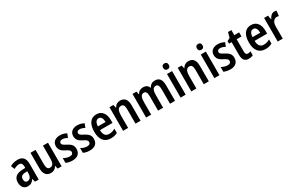

<svg xmlns="http://www.w3.org/2000/svg" viewBox="199 -2285 5825 3827"><g transform="rotate(-30 3111.5 -371.5)"><path d="M255 -553C188 -553 129 -536 80 -508L114 -423C158 -447 198 -461 235 -461C284 -461 309 -430 309 -361V-335L236 -332C104 -327 34 -268 34 -157C34 -62 81 10 172 10C241 10 281 -17 317 -74H320L340 0H425V-363C425 -488 368 -553 255 -553ZM260 -255 309 -258V-208C309 -128 270 -82 215 -82C176 -82 152 -107 152 -161C152 -220 184 -252 260 -255Z M952 -543H836V-267C836 -152 814 -91 736 -91C687 -91 666 -132 666 -217V-543H549V-189C549 -61 601 10 706 10C764 10 812 -17 840 -70H846L861 0H952Z M1384 -155C1384 -240 1336 -281 1260 -321C1184 -360 1164 -374 1164 -409C1164 -441 1188 -461 1231 -461C1269 -461 1308 -446 1344 -425L1379 -513C1332 -539 1284 -553 1229 -553C1121 -553 1052 -497 1052 -403C1052 -320 1098 -276 1175 -238C1251 -201 1270 -181 1270 -148C1270 -109 1245 -88 1195 -88C1146 -88 1092 -106 1053 -131V-21C1094 -1 1143 10 1202 10C1318 10 1384 -49 1384 -155Z M1784 -155C1784 -240 1736 -281 1660 -321C1584 -360 1564 -374 1564 -409C1564 -441 1588 -461 1631 -461C1669 -461 1708 -446 1744 -425L1779 -513C1732 -539 1684 -553 1629 -553C1521 -553 1452 -497 1452 -403C1452 -320 1498 -276 1575 -238C1651 -201 1670 -181 1670 -148C1670 -109 1645 -88 1595 -88C1546 -88 1492 -106 1453 -131V-21C1494 -1 1543 10 1602 10C1718 10 1784 -49 1784 -155Z M2066 -552C1934 -552 1859 -452 1859 -268C1859 -96 1934 10 2084 10C2145 10 2193 -1 2238 -27V-123C2190 -96 2148 -84 2097 -84C2017 -84 1977 -137 1975 -242H2263V-308C2263 -456 2193 -552 2066 -552ZM2068 -462C2125 -462 2153 -406 2153 -327H1976C1981 -419 2014 -462 2068 -462Z M2614 -553C2554 -553 2506 -524 2479 -471H2473L2458 -543H2367V0H2483V-268C2483 -397 2508 -452 2581 -452C2633 -452 2653 -411 2653 -331V0H2769V-360C2769 -490 2713 -553 2614 -553Z M3413 -553C3351 -553 3306 -525 3278 -471H3271C3253 -520 3211 -553 3143 -553C3081 -553 3033 -525 3009 -472H3003L2988 -543H2897V0H3013V-267C3013 -385 3032 -452 3103 -452C3150 -452 3172 -416 3172 -331V0H3288V-283C3288 -395 3312 -452 3378 -452C3424 -452 3447 -415 3447 -330V0H3563V-358C3563 -491 3514 -553 3413 -553Z M3750 -753C3709 -753 3685 -731 3685 -685C3685 -640 3710 -618 3750 -618C3790 -618 3814 -640 3814 -685C3814 -731 3791 -753 3750 -753ZM3808 -543H3691V0H3808Z M4185 -553C4125 -553 4077 -524 4050 -471H4044L4029 -543H3938V0H4054V-268C4054 -397 4079 -452 4152 -452C4204 -452 4224 -411 4224 -331V0H4340V-360C4340 -490 4284 -553 4185 -553Z M4527 -753C4486 -753 4462 -731 4462 -685C4462 -640 4487 -618 4527 -618C4567 -618 4591 -640 4591 -685C4591 -731 4568 -753 4527 -753ZM4585 -543H4468V0H4585Z M5017 -155C5017 -240 4969 -281 4893 -321C4817 -360 4797 -374 4797 -409C4797 -441 4821 -461 4864 -461C4902 -461 4941 -446 4977 -425L5012 -513C4965 -539 4917 -553 4862 -553C4754 -553 4685 -497 4685 -403C4685 -320 4731 -276 4808 -238C4884 -201 4903 -181 4903 -148C4903 -109 4878 -88 4828 -88C4779 -88 4725 -106 4686 -131V-21C4727 -1 4776 10 4835 10C4951 10 5017 -49 5017 -155Z M5294 -89C5257 -89 5240 -113 5240 -163V-449H5351V-543H5240V-660H5163L5131 -542L5065 -508V-449H5124V-156C5124 -38 5171 10 5259 10C5298 10 5331 2 5358 -12V-103C5337 -95 5314 -89 5294 -89Z M5625 -552C5493 -552 5418 -452 5418 -268C5418 -96 5493 10 5643 10C5704 10 5752 -1 5797 -27V-123C5749 -96 5707 -84 5656 -84C5576 -84 5536 -137 5534 -242H5822V-308C5822 -456 5752 -552 5625 -552ZM5627 -462C5684 -462 5712 -406 5712 -327H5535C5540 -419 5573 -462 5627 -462Z M6163 -553C6106 -553 6063 -507 6038 -451H6032L6016 -543H5926V0H6042V-280C6042 -376 6089 -435 6151 -435C6171 -435 6187 -432 6200 -428L6213 -546C6196 -551 6179 -553 6163 -553Z"/></g></svg>

Font: Noto Sans Khmer Condensed SemiBold
Style: Regular
Weight: 600
Width: 3
Designer: Danh Hong and the Monotype Design Team
Foundry: Monotype Imaging Inc.
Version: Version 2.004